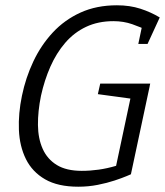

<svg xmlns="http://www.w3.org/2000/svg" viewBox="-20 -696 624 726"><path d="M409 -616Q351 -616 305.5 -594.5Q260 -573 226.5 -534Q193 -495 170.5 -444Q148 -393 135 -334Q123 -275 123.5 -223.5Q124 -172 141.5 -133Q159 -94 195 -72Q231 -50 289 -50Q321 -50 353 -54.5Q385 -59 419 -69L475 -37Q475 -37 458.5 -30Q442 -23 413.5 -13.5Q385 -4 349.5 3Q314 10 276 10Q199 10 150.5 -18Q102 -46 78 -94.5Q54 -143 51.5 -205Q49 -267 63 -334Q77 -402 106 -463.5Q135 -525 179.5 -573Q224 -621 284.5 -648.5Q345 -676 422 -676Q471 -676 511 -663Q551 -650 584 -630L544 -578Q513 -593 480 -604.5Q447 -616 409 -616ZM419 -69 483 -370H546L475 -37ZM359 -380H548L534 -315L350 -340ZM503 -530 524 -630H584L538 -530Z"/></svg>

Font: Epunda Slab Light
Style: Italic
Weight: 300
Italic angle: -12°
Designer: Simon Atzbach
Foundry: typofactur
Version: Version 1.102